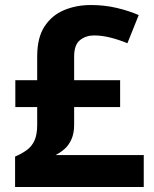

<svg xmlns="http://www.w3.org/2000/svg" viewBox="-20 -744 612 764"><path d="M342 -724Q396 -724 444.5 -712.5Q493 -701 532 -684L487 -572Q453 -586 419 -594.5Q385 -603 354 -603Q322 -603 298.5 -584.5Q275 -566 275 -519V-425H458V-318H275V-248Q275 -213 264 -189Q253 -165 236 -150.5Q219 -136 201 -127H552V0H40V-121Q68 -133 87.5 -147.5Q107 -162 117.5 -185.5Q128 -209 128 -247V-318H41V-425H128V-520Q128 -594 157 -638.5Q186 -683 234.5 -703.5Q283 -724 342 -724Z"/></svg>

Font: Noto Sans Canadian Aboriginal
Style: Regular
Weight: 400
Designer: Monotype Design Team, Typotheque's Kevin King
Foundry: Monotype Imaging Inc.
Version: Version 2.002